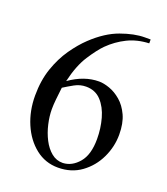

<svg xmlns="http://www.w3.org/2000/svg" viewBox="-128 -767 756 869"><g transform="rotate(20 250.0 -333.0)"><path d="M461.9 -223.1Q461.9 -165 436.3 -111.1Q410.6 -57.1 363.3 -22.7Q315.9 11.7 251.5 11.7Q190.4 11.7 143.3 -25.6Q96.2 -63 69.8 -124.8Q43.5 -186.5 43.5 -259.8Q43.5 -332.5 63.7 -391.4Q84 -450.2 115.5 -495.4Q147 -540.5 180.2 -571.8Q242.7 -630.9 306.4 -653.8Q370.1 -676.8 420.4 -676.8H448.2V-658.2Q390.6 -655.8 344.7 -633.1Q298.8 -610.4 261.7 -573.7Q236.3 -548.3 204.1 -498.8Q171.9 -449.2 153.3 -369.1Q223.1 -418.5 294.4 -418.5Q316.9 -418.5 345.5 -408.4Q374 -398.4 400.6 -375.7Q427.2 -353 444.6 -315.4Q461.9 -277.8 461.9 -223.1ZM374.5 -169.9Q374.5 -221.7 361.3 -268.8Q348.1 -315.9 320.1 -346.2Q292 -376.5 247.1 -376.5Q218.3 -376.5 192.4 -362.1Q166.5 -347.7 145 -334Q141.1 -301.3 138.4 -274.9Q135.7 -248.5 135.7 -228Q135.7 -193.8 144.3 -156.5Q152.8 -119.1 169.4 -86.9Q186 -54.7 210.2 -34.9Q234.4 -15.1 265.6 -15.6Q309.1 -17.6 341.8 -56.2Q374.5 -94.7 374.5 -169.9Z"/></g></svg>

Font: BabelStone Roman
Style: Regular
Weight: 400
Designer: Walt Agee, Victor Gaultney, Peter Martin, Debbi Hosken, Becca Hirsbrunner (SIL); Andrew West (BabelStone)
Foundry: BabelStone
Version: Version 16.000